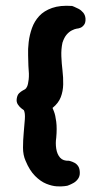

<svg xmlns="http://www.w3.org/2000/svg" viewBox="-20 -661 359 676"><path d="M217 -7Q217 -7 206.5 -5.5Q196 -4 179.5 -5Q163 -6 143 -14Q123 -22 103.5 -41.5Q84 -61 70 -95Q61 -115 61 -141Q61 -167 63.5 -193.5Q66 -220 67.5 -241.5Q69 -263 64 -273Q64 -273 56.5 -278.5Q49 -284 43 -293Q37 -302 39 -314Q41 -327 47.5 -333Q54 -339 59.5 -342Q65 -345 65 -345Q65 -345 68.5 -347Q72 -349 75.5 -356.5Q79 -364 81 -381.5Q83 -399 80 -429Q80 -444 79 -466Q78 -488 81 -513Q84 -538 92.5 -562Q101 -586 118 -604.5Q135 -623 163.5 -633Q192 -643 234 -640Q234 -640 240.5 -637.5Q247 -635 256.5 -630Q266 -625 273 -616.5Q280 -608 281 -596Q282 -581 275.5 -573Q269 -565 262.5 -563Q256 -561 256 -561Q256 -561 249.5 -560Q243 -559 233 -554Q223 -549 214.5 -539Q206 -529 200 -511Q195 -488 196 -463Q197 -438 200 -413Q203 -388 202.5 -364Q202 -340 194 -319Q186 -298 165 -281Q165 -281 170 -268.5Q175 -256 178 -232.5Q181 -209 178 -176Q175 -157 178 -137.5Q181 -118 191.5 -106Q202 -94 223 -95Q223 -95 228.5 -93.5Q234 -92 242 -88Q250 -84 255.5 -75.5Q261 -67 261 -52Q261 -40 254.5 -31Q248 -22 239 -17Q230 -12 223.5 -9.5Q217 -7 217 -7Z"/></svg>

Font: Sour Gummy Black SemiBold
Style: Regular
Weight: 600
Version: Version 1.000